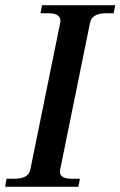

<svg xmlns="http://www.w3.org/2000/svg" viewBox="-35 -720 464 740"><path d="M-10 -31H19Q47 -31 62.5 -39.5Q78 -48 82 -67L197 -632Q198 -635 198 -640Q198 -669 150 -669H121L127 -700H409L403 -669H375Q319 -669 312 -632L197 -67Q196 -64 196 -58Q196 -44 208 -37.5Q220 -31 245 -31H273L267 0H-15Z"/></svg>

Font: Taviraj Medium
Style: Italic
Weight: 500
Italic angle: -12°
Designer: Katatrad Team
Foundry: CadsonDemak
Version: Version 1.001